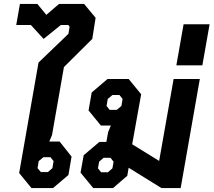

<svg xmlns="http://www.w3.org/2000/svg" viewBox="-20 -962 1092 982"><path d="M78 -77 177 -642 330 -789 336 -825 330 -834H291L203 -763L138 -834H63L82 -942H171L217 -886L282 -942H410L469 -871L452 -763L307 -619L246 -271L232 -238H285L346 -161L330 -67L251 0H141ZM225 -82 248 -102 254 -138 238 -158H202L178 -138L172 -102L189 -82Z M1002 -558 904 0H806L638 -104L631 -63L558 0H457L392 -79L408 -168L488 -236H524L533 -286L547 -320H496L433 -397L449 -489L530 -558H638L702 -480L656 -224L794 -139L868 -558ZM577 -400 601 -420 607 -456 591 -476H555L531 -456L525 -420L541 -400ZM561 -135 545 -155H510L487 -135L481 -101L497 -81H532L555 -101Z M919 -838H1052L1015 -628H882Z"/></svg>

Font: Chakra Petch
Style: Bold Italic
Weight: 700
Italic angle: -10°
Designer: Katatrad Aksorn Co.,Ltd.
Foundry: Cadson Demak Co.,Ltd.
Version: Version 1.000; ttfautohint (v1.6)